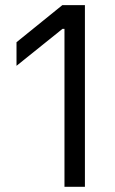

<svg xmlns="http://www.w3.org/2000/svg" viewBox="-20 -723 446 743"><path d="M221.2 -610.8V-611.3H229.5V0H308.6V-703.1H221.2L43.9 -559.6V-468.3Z"/></svg>

Font: Faust Sans
Style: Regular
Weight: 400
Designer: Andreas Faust
Version: Version 1.003;Glyphs 3.1.2 (3151)